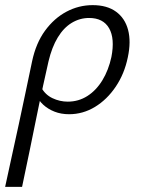

<svg xmlns="http://www.w3.org/2000/svg" viewBox="-55 -439 561 748"><path d="M-35 289Q-21 225 -8 165Q5 105 18 46Q31 -13 43.5 -74Q56 -135 70 -200Q85 -271 120.5 -319.5Q156 -368 204 -393.5Q252 -419 306 -419Q362 -419 397 -393.5Q432 -368 444 -322.5Q456 -277 443 -216Q430 -152 396 -101.5Q362 -51 315 -22.5Q268 6 214 6Q183 6 157.5 -4Q132 -14 113.5 -31Q95 -48 86 -70L106 -98Q121 -70 149.5 -56.5Q178 -43 209 -43Q251 -43 285.5 -65Q320 -87 344 -126.5Q368 -166 379 -217Q393 -289 370 -329Q347 -369 292 -369Q256 -369 224.5 -350Q193 -331 170 -293Q147 -255 134 -200Q122 -147 113.5 -108Q105 -69 97.5 -33Q90 3 81.5 45Q73 87 61 145.5Q49 204 31 289Z"/></svg>

Font: Ysabeau Office
Style: Italic
Weight: 400
Italic angle: -12°
Designer: Christian Thalmann (Catharsis Fonts)
Version: Version 2.001;gftools[0.9.30]; featfreeze: tnum,lnum,ss02